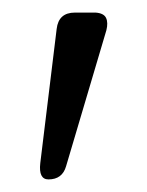

<svg xmlns="http://www.w3.org/2000/svg" viewBox="-20 -720 233 305"><path d="M70 -674Q73 -700 99 -700H132Q145 -699 148.5 -691.5Q152 -684 149 -672L85 -456Q79 -435 57 -435Q41 -435 44 -461Z"/></svg>

Font: zvoove
Style: Regular
Weight: 400
Designer: Vernon Adams (Nunito) & Andrew Paglinawan (Quicksand)
Foundry: zvoove
Version: Version 3.006